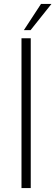

<svg xmlns="http://www.w3.org/2000/svg" viewBox="-20 -954 281 974"><path d="M136 -760V0H89V-760ZM135 -801H101L188 -934H241Z"/></svg>

Font: Josefin Sans Light
Style: Regular
Weight: 300
Designer: Santiago Orozco
Foundry: Typemade
Version: Version 2.000